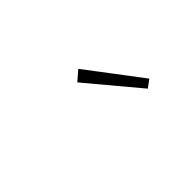

<svg xmlns="http://www.w3.org/2000/svg" viewBox="-17 -933 541 541"><g transform="rotate(-45 253.5 -663.0)"><path d="M371 -574 394 -591 272 -752 243 -727Z"/></g></svg>

Font: Source Sans Pro Light
Style: Italic
Weight: 300
Italic angle: -11°
Designer: Paul D. Hunt
Foundry: Adobe Systems Incorporated
Version: Version 3.006;hotconv 1.0.111;makeotfexe 2.5.65597